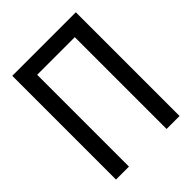

<svg xmlns="http://www.w3.org/2000/svg" viewBox="-223 -923 1047 1047"><g transform="rotate(-45 300.0 -400.0)"><path d="M55 0V-800H545V0H445V-708H155V0Z"/></g></svg>

Font: Victor Mono Thin
Style: Regular
Weight: 100
Monospace: yes
Designer: Rune Bjørnerås
Version: Version 1.561;gftools[0.9.30]